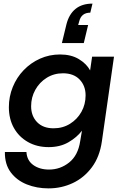

<svg xmlns="http://www.w3.org/2000/svg" viewBox="-20 -809 660 1061"><path d="M248 232Q183 232 128 210Q73 188 39.5 143.5Q6 99 7 31H126Q129 78 164 103Q199 128 251 128Q313 128 362 89Q411 50 423 -28L433 -87Q405 -50 358.5 -23Q312 4 249 4Q184 4 134 -24.5Q84 -53 56.5 -102.5Q29 -152 29 -217Q29 -275 50.5 -328Q72 -381 111 -421.5Q150 -462 201.5 -485Q253 -508 312 -508Q373 -508 415.5 -482.5Q458 -457 478 -420L489 -496H610L543 -28Q531 57 488 115Q445 173 382.5 202.5Q320 232 248 232ZM276 -100Q327 -100 367 -125Q407 -150 430 -191Q453 -232 453 -282Q453 -335 420 -369.5Q387 -404 328 -404Q278 -404 238 -379Q198 -354 175 -312.5Q152 -271 152 -222Q152 -168 185 -134Q218 -100 276 -100ZM491 -789 479 -739Q430 -739 418 -692L412 -671H467L443 -571H322L347 -674Q361 -730 397 -759.5Q433 -789 491 -789Z"/></svg>

Font: Host Grotesk SemiBold
Style: Italic
Weight: 600
Italic angle: -8°
Designer: Doğukan Karapınar based on Poppins by Indian Type Foundry, Jonny Pinhorn
Foundry: Element Type
Version: Version 1.001; ttfautohint (v1.8.4.7-5d5b)